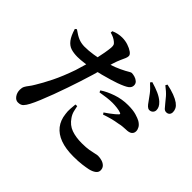

<svg xmlns="http://www.w3.org/2000/svg" viewBox="-183 -1058 1365 1365"><g transform="rotate(45 500.0 -375.5)"><path d="M837 -572Q825 -573 814.5 -583Q804 -593 792 -611Q778 -631 758 -657.5Q738 -684 703 -715L713 -728Q755 -716 789 -701Q823 -686 846 -665Q862 -650 868.5 -636Q875 -622 875 -608Q875 -593 864.5 -582.5Q854 -572 837 -572ZM139 50Q117 50 101 28Q85 6 85 -24Q85 -45 92.5 -59Q100 -73 112 -88Q124 -103 138 -127Q166 -172 200 -240.5Q234 -309 267 -404Q278 -437 289 -477.5Q300 -518 309.5 -560Q319 -602 325 -637Q331 -672 333 -694Q334 -713 330.5 -721.5Q327 -730 314 -740Q303 -749 288.5 -756Q274 -763 255 -768L256 -783Q276 -792 296.5 -796.5Q317 -801 338 -801Q369 -801 397.5 -791.5Q426 -782 445 -768.5Q464 -755 464 -741Q464 -729 458 -715Q452 -701 442 -679.5Q432 -658 420 -620Q414 -599 403 -558Q392 -517 377.5 -467.5Q363 -418 347 -370Q333 -328 315.5 -276Q298 -224 278.5 -172.5Q259 -121 241 -77Q223 -33 208 -5Q195 20 181 35Q167 50 139 50ZM689 43Q612 43 558 23Q504 3 473.5 -36Q443 -75 437 -131Q433 -155 435 -182Q437 -209 439 -229L456 -230Q459 -212 465.5 -187Q472 -162 487 -141Q516 -98 560.5 -82Q605 -66 665 -66Q709 -66 738 -71Q767 -76 784 -80.5Q801 -85 811 -85Q831 -85 851 -79Q871 -73 884 -59.5Q897 -46 897 -24Q897 -5 879.5 8.5Q862 22 832 29Q808 34 773.5 38.5Q739 43 689 43ZM210 -478Q172 -478 143.5 -487Q115 -496 93.5 -524Q72 -552 56 -606L68 -615Q107 -587 133 -576.5Q159 -566 191 -565Q235 -565 279 -572Q323 -579 354 -587Q411 -601 450.5 -617Q490 -633 520 -649Q535 -657 546.5 -664Q558 -671 564 -671Q577 -671 594.5 -666Q612 -661 625 -649.5Q638 -638 638 -619Q638 -598 618 -583Q598 -568 543 -548Q526 -542 493.5 -532Q461 -522 422.5 -512Q384 -502 347 -494Q318 -489 278.5 -483.5Q239 -478 210 -478ZM620 -330Q635 -340 653.5 -353.5Q672 -367 687.5 -380Q703 -393 708 -399Q716 -408 703 -412Q688 -418 663.5 -421Q639 -424 617 -424Q593 -424 563 -420.5Q533 -417 499 -411L493 -425Q533 -452 589.5 -471.5Q646 -491 707 -491Q757 -491 789 -481.5Q821 -472 837 -463Q860 -449 869.5 -432.5Q879 -416 879 -400Q879 -380 864.5 -368.5Q850 -357 817 -357Q803 -356 787.5 -355Q772 -354 752 -349Q719 -344 687.5 -335.5Q656 -327 629 -317ZM934 -646Q920 -646 909.5 -657Q899 -668 885 -686Q871 -704 852 -726Q833 -748 794 -778L802 -792Q846 -783 879 -770.5Q912 -758 933 -743Q952 -729 960 -713.5Q968 -698 968 -681Q968 -665 959 -655.5Q950 -646 934 -646Z"/></g></svg>

Font: Noto Serif HK ExtraLight
Style: Bold
Weight: 700
Version: Version 2.002-H1;hotconv 1.1.0;makeotfexe 2.6.0